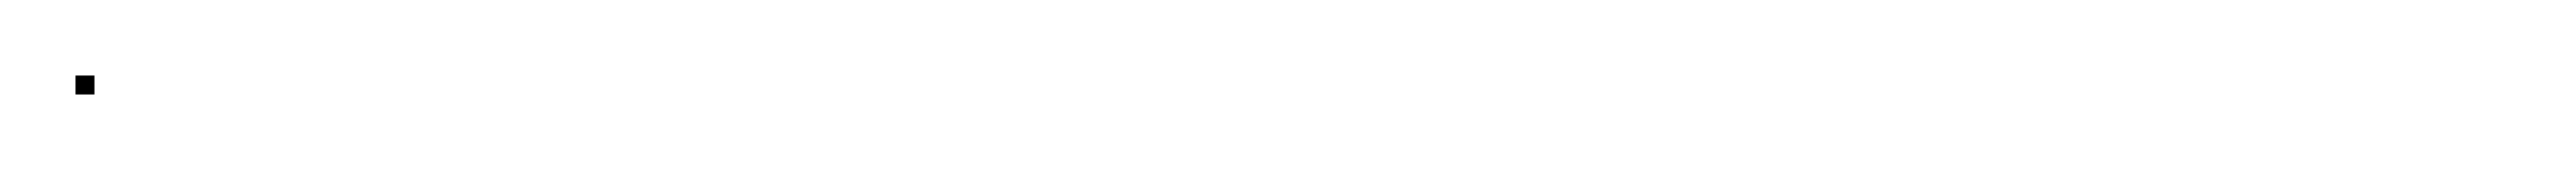

<svg xmlns="http://www.w3.org/2000/svg" viewBox="-21 -14 682 45"><path d="M-1 11V6H4V11Z"/></svg>

Font: FRB American Cursive Just Beginnings
Style: Italic
Weight: 400
Italic angle: -25°
Version: Version 2.0;Modular Font Editor K font №1